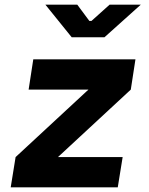

<svg xmlns="http://www.w3.org/2000/svg" viewBox="-20 -805 640 825"><path d="M486 0H26L47 -130L360 -420H103L123 -550H562L542 -420L229 -130H507ZM429 -645H288L175 -785H312L364 -715H373L451 -785H585Z"/></svg>

Font: JetBrains Mono Extra Bold
Style: Italic
Weight: 800
Italic angle: -9°
Monospace: yes
Designer: Philipp Nurullin, Konstantin Bulenkov
Foundry: JetBrains
Version: 2.002